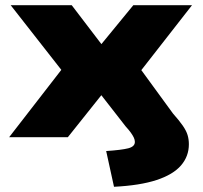

<svg xmlns="http://www.w3.org/2000/svg" viewBox="-20 -526 777 736"><path d="M417 190 387 53Q446 49 471.5 42.5Q497 36 497 18Q497 10 493 1.5Q489 -7 481.5 -17.5Q474 -28 462 -41L363 -168H374L240 0H15L256 -311L263 -197L21 -506H255L374 -350H363L491 -506H716L474 -196L481 -313L643 -91Q667 -64 680.5 -44.5Q694 -25 699 -8.5Q704 8 704 27Q704 73 674 108Q644 143 580.5 164Q517 185 417 190Z"/></svg>

Font: Nunito Sans 7pt Expanded Black
Style: Regular
Weight: 900
Width: 7
Designer: Vernon Adams
Foundry: Vernon Adams
Version: Version 3.101;gftools[0.9.27]